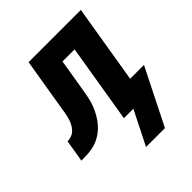

<svg xmlns="http://www.w3.org/2000/svg" viewBox="-236 -639 933 933"><g transform="rotate(-45 230.0 -172.5)"><path d="M227 175 315 0H250L317 -406H234L207 -243Q203 -219 198.5 -195.5Q194 -172 185.5 -149.5Q177 -127 164.5 -105Q152 -83 135 -64Q118 -45 96.5 -31Q75 -17 52 -10Q29 -3 5 -1.5Q-19 0 -42 0L-23 -114Q-9 -114 5.5 -119.5Q20 -125 31 -137Q42 -149 48.5 -163Q55 -177 59 -191.5Q63 -206 65.5 -220.5Q68 -235 70 -249Q70 -251 70.5 -252.5Q71 -254 71 -255L72 -258Q72 -259 72 -259.5Q72 -260 72 -261L115 -520H474L407 -114H502L357 175Z"/></g></svg>

Font: Iosevka SS04 Heavy
Style: Italic
Weight: 900
Italic angle: -9°
Monospace: yes
Designer: Belleve Invis
Foundry: Belleve Invis
Version: Version 19.0.0; ttfautohint (v1.8.4)